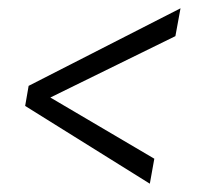

<svg xmlns="http://www.w3.org/2000/svg" viewBox="-20 -551 480 458"><path d="M100.1 -318.4 348.1 -172.4 337.4 -112.8 40 -298.3 48.3 -346.2 410.6 -531.2 398.4 -464.8Z"/></svg>

Font: TypoPRO Roboto
Style: Italic
Weight: 300
Italic angle: -12°
Designer: Google
Version: Version 2.136; 2016